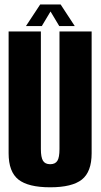

<svg xmlns="http://www.w3.org/2000/svg" viewBox="-20 -812 440 836"><path d="M198.5 3.5Q294 3.5 336.5 -30.2Q379 -64 379 -144.5V-675H239V-163Q239 -126.5 229.8 -111.8Q220.5 -97 198.5 -97Q176.5 -97 167.2 -112Q158 -127 158 -163V-675H17.5V-144.5Q17.5 -64 60.2 -30.2Q103 3.5 198.5 3.5ZM93 -698.5H162L200 -762L238 -698.5H305.5L244 -792.5H155Z"/></svg>

Font: Anybody ExtraCondensed
Style: Bold
Weight: 700
Width: 2
Version: Version 1.113;gftools[0.9.25]